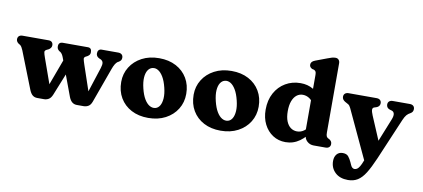

<svg xmlns="http://www.w3.org/2000/svg" viewBox="-83 -1055 3515 1595"><g transform="rotate(10 1674.5 -258.0)"><path d="M308.8 10.2H251.7Q228.1 10.2 212 -2.7Q195.8 -15.6 183.8 -44.8L60.3 -358.6Q55 -371.8 48.3 -383.1Q41.6 -394.4 33.7 -399.6L19.7 -408.2Q10.2 -415.4 5.7 -423.7Q1.1 -431.9 1.1 -441.4Q1.1 -459 11.9 -468.6Q22.6 -478.2 42.1 -478.2H261.9Q280 -478.2 289.4 -468.4Q298.9 -458.6 298.9 -442.2Q298.9 -428.6 290.9 -418.8Q282.9 -409 271.5 -403L260.7 -398.4Q241.8 -389.5 243.3 -375.7Q244.8 -361.9 256.2 -330L352.4 -59.4L308.1 -58.5L424.8 -373.5L491.1 -322.2L377.4 -39.7Q365.5 -11.1 347.5 -0.4Q329.5 10.2 308.8 10.2ZM642.3 10.2H585.2Q562.3 10.2 545.6 -3Q528.9 -16.3 517.7 -44.5L400.2 -360.8Q395.8 -372.5 389.1 -383.2Q382.4 -393.9 373.1 -400.2L363.7 -405.4Q352.7 -414.3 348.9 -422.7Q345.1 -431 345.1 -442.2Q345.1 -478.2 382.1 -478.2H592.7Q624.5 -478.2 624.5 -441.4Q624.5 -427 618.3 -419.1Q612.1 -411.1 599.5 -403.4L588.5 -398.2Q572.9 -389.7 575.4 -375.6Q577.9 -361.5 588.4 -330.4L680.2 -59.8L641.2 -58.9L728.1 -326.7Q738 -357.3 734.4 -373.4Q730.9 -389.4 712.8 -398.4L700.3 -403.4Q688.5 -409.7 681.9 -418.6Q675.3 -427.4 675.3 -441.4Q675.3 -459 684.2 -468.6Q693.1 -478.2 708.3 -478.2H848.1Q867.4 -478.2 878.2 -468.6Q889.1 -459 889.1 -441.4Q889.1 -429.5 884.5 -421.7Q880 -413.8 866.9 -404.6L857.9 -400.4Q845.9 -392 835.9 -375.1Q826 -358.2 818 -335.8L710.8 -39.5Q700.1 -10.5 681.5 -0.1Q662.9 10.2 642.3 10.2Z M1193 -491.4Q1274.7 -491.4 1335.7 -459Q1396.8 -426.7 1430.6 -369.5Q1464.5 -312.4 1464.5 -237.3Q1464.5 -166.1 1429.4 -109.4Q1394.4 -52.7 1331.7 -19.7Q1269 13.3 1186.4 13.3Q1105.1 13.3 1044.1 -18.9Q983 -51.1 949 -108.8Q915 -166.5 915 -242.9Q915 -312.4 950.1 -368.7Q985.1 -425.1 1047.6 -458.2Q1110.1 -491.4 1193 -491.4ZM1231.4 -78.2Q1254.9 -83.7 1269 -107.2Q1283.1 -130.7 1285.6 -169.3Q1288.1 -208 1275.6 -258.2Q1262.6 -311.6 1242.6 -345.3Q1222.6 -378.9 1198.9 -393.1Q1175.1 -407.2 1150.7 -401.2Q1127.8 -396.1 1113.1 -373.4Q1098.4 -350.7 1095.6 -312.3Q1092.9 -273.9 1105.7 -221Q1118.8 -167.4 1138.8 -133.9Q1158.8 -100.5 1182.9 -86.6Q1207.1 -72.7 1231.4 -78.2Z M1804 -491.4Q1885.7 -491.4 1946.7 -459Q2007.8 -426.7 2041.6 -369.5Q2075.5 -312.4 2075.5 -237.3Q2075.5 -166.1 2040.4 -109.4Q2005.4 -52.7 1942.7 -19.7Q1880 13.3 1797.4 13.3Q1716.1 13.3 1655.1 -18.9Q1594 -51.1 1560 -108.8Q1526 -166.5 1526 -242.9Q1526 -312.4 1561.1 -368.7Q1596.1 -425.1 1658.6 -458.2Q1721.1 -491.4 1804 -491.4ZM1842.4 -78.2Q1865.9 -83.7 1880 -107.2Q1894.1 -130.7 1896.6 -169.3Q1899.1 -208 1886.6 -258.2Q1873.6 -311.6 1853.6 -345.3Q1833.6 -378.9 1809.9 -393.1Q1786.1 -407.2 1761.7 -401.2Q1738.8 -396.1 1724.1 -373.4Q1709.4 -350.7 1706.6 -312.3Q1703.9 -273.9 1716.7 -221Q1729.8 -167.4 1749.8 -133.9Q1769.8 -100.5 1793.9 -86.6Q1818.1 -72.7 1842.4 -78.2Z M2502.3 -100.8 2494.3 -104V-580.4Q2494.3 -600.8 2488.9 -608.6Q2483.4 -616.4 2474.1 -620.4L2459.1 -623.6Q2448.8 -628.8 2442.4 -636.5Q2435.9 -644.2 2435.9 -656.4Q2435.9 -670.2 2444.4 -679.8Q2452.8 -689.4 2471.1 -696.2L2566.9 -732.2Q2588.8 -740.7 2603.7 -744.9Q2618.6 -749.2 2634.3 -749.2Q2651.3 -749.2 2661.1 -738Q2670.9 -726.8 2670.9 -709.2V-125.8Q2670.9 -102.9 2675.4 -93.8Q2680 -84.7 2687.9 -79.8L2698.5 -74.8Q2709.9 -68 2716.1 -59Q2722.3 -50 2722.3 -36.8Q2722.3 -19.7 2711.4 -9.8Q2700.6 0 2681.3 0H2581.5Q2548.8 0 2525.6 -21.2Q2502.3 -42.5 2502.3 -73.4ZM2136.6 -224.7Q2136.6 -305 2169.4 -365Q2202.2 -425 2258.6 -458.1Q2315 -491.3 2385.4 -491.3Q2446.1 -491.3 2492.3 -463.6Q2538.5 -436 2569.6 -383L2522.6 -324.3Q2502 -365 2475.9 -382.1Q2449.8 -399.2 2420 -399.2Q2391 -399.2 2368.3 -381.3Q2345.6 -363.4 2332.6 -328.8Q2319.7 -294.1 2319.7 -244.2Q2319.7 -193.2 2333.4 -159.2Q2347.1 -125.2 2370.7 -108.1Q2394.4 -91.1 2424.1 -91.1Q2455.8 -91.1 2482 -110Q2508.3 -128.9 2528 -167.1L2557.9 -129.3Q2517.2 -63.1 2464 -24.8Q2410.8 13.4 2344.6 13.4Q2284.7 13.4 2237.8 -17.1Q2190.8 -47.6 2163.7 -101.2Q2136.6 -154.8 2136.6 -224.7Z M3135.8 -58.6 3046.1 113.2 2826 -358.6Q2816.2 -380 2803.7 -387.3Q2791.1 -394.6 2774.8 -403.4Q2763.3 -410.6 2757.1 -419.9Q2750.8 -429.2 2750.8 -441.4Q2750.8 -459 2762 -468.6Q2773.1 -478.2 2791.8 -478.2H3027.6Q3046.9 -478.2 3057.7 -468.6Q3068.6 -459 3068.6 -441.4Q3068.6 -427.8 3060.8 -418Q3053 -408.2 3038.4 -403.4L3022.4 -398.4Q3007.6 -393.8 3007.4 -377.7Q3007.3 -361.5 3020.5 -330.4ZM3015.2 50.8 3031.7 17.8 3065.6 -35.2 3182.3 -325.8Q3194.7 -357 3190.7 -375Q3186.7 -393 3169.1 -398.4L3152.1 -403.4Q3137.9 -408.1 3130.7 -418Q3123.5 -427.8 3123.5 -441.4Q3123.5 -459 3134.6 -468.6Q3145.7 -478.2 3164.5 -478.2H3307.9Q3327.2 -478.2 3338 -468.6Q3348.9 -459 3348.9 -441.4Q3348.9 -430.4 3344.1 -421Q3339.4 -411.6 3325.9 -403.9Q3308.7 -395.3 3295.8 -380.8Q3283 -366.2 3270 -335.8L3121.1 14.4Q3086.9 94 3056.8 142.1Q3026.7 190.2 2992.1 211.6Q2957.6 233 2910.5 233Q2841.8 233 2802 194.9Q2762.2 156.8 2762.2 98.8Q2762.2 63 2780.5 41.3Q2798.8 19.6 2830.6 19.6Q2863.2 19.6 2878.4 38Q2893.6 56.4 2906.4 84.6L2915.2 104.2Q2920.8 118.3 2929.5 126Q2938.2 133.6 2948.6 133.6Q2960.3 133.6 2970.8 126.6Q2981.3 119.5 2992.1 101.5Q3003 83.5 3015.2 50.8Z"/></g></svg>

Font: Fraunces SuperSoft
Style: Regular
Weight: 900
Version: Version 1.000;[b76b70a41]